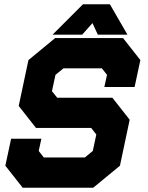

<svg xmlns="http://www.w3.org/2000/svg" viewBox="-20 -878 691 898"><path d="M86 0 5 -103 32 -229H173.5L161 -172L185 -141.5H377L414 -172L430.5 -249L406.5 -279.5H148.5L67.5 -382.5L113 -597L238 -700H555.5L636.5 -597L609.5 -471H468L480.5 -528L456.5 -558.5H277L239.5 -528L223 -451.5L247.5 -421H505.5L586.5 -318L541 -103L416 0ZM134 -71H388.5L475.5 -140L507 -290L463 -349.5H202.5L147.5 -422.5L177.5 -564L260 -629.5H509L558 -564L552 -536L558 -564L509 -629.5H260L177.5 -564L147.5 -422.5L202.5 -349.5H463L507 -290L475.5 -140L388.5 -71H134L84.5 -130L92 -164L84.5 -130ZM368 -858H494L576 -716H437.5L412.5 -770L364.5 -716H226ZM393.5 -819 338.5 -761 393.5 -819H450.5L480.5 -761L450.5 -819Z"/></svg>

Font: Tourney Thin Black
Style: Italic
Weight: 900
Italic angle: -12°
Version: Version 1.015